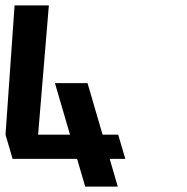

<svg xmlns="http://www.w3.org/2000/svg" viewBox="-75 -687 690 707"><path d="M238.7 0H358.7L328.9 -102H386.4L360.3 -191H302.8L247.3 -381H127.3L182.8 -191H65.3L104.9 -667H-21.3L-54.7 -191L-28.6 -102H208.9Z"/></svg>

Font: Din Kursivschrift
Style: BreitLeft
Weight: 400
Version: Version 1.089